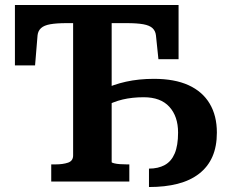

<svg xmlns="http://www.w3.org/2000/svg" viewBox="-20 -730 931 772"><path d="M852 -197Q852 -141 834 -100Q816 -59 780.5 -31.5Q745 -4 694.5 9Q644 22 579 22V-52Q616 -52 642.5 -66.5Q669 -81 682.5 -113Q696 -145 696 -197Q696 -262 661 -300.5Q626 -339 558 -339Q512 -339 473.5 -330Q435 -321 395 -299V-370Q435 -390 486.5 -401.5Q538 -413 599 -413Q682 -413 738 -387.5Q794 -362 823 -313.5Q852 -265 852 -197ZM186 0V-69H203Q233 -69 253.5 -76Q274 -83 274 -105V-637H249Q207 -637 182 -632.5Q157 -628 145 -617Q133 -606 131 -588L121 -467H40V-710H698V-492H617L607 -588Q605 -606 593 -617Q581 -628 556 -632.5Q531 -637 489 -637H429V-78Q429 -76 438.5 -73.5Q448 -71 462 -70Q476 -69 490 -69H500V0Z"/></svg>

Font: Roboto Serif SemiBold
Style: Regular
Weight: 600
Designer: Greg Gazdowicz
Foundry: Commercial Type
Version: Version 1.008